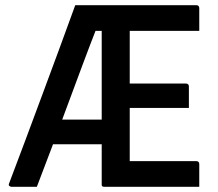

<svg xmlns="http://www.w3.org/2000/svg" viewBox="-20 -720 840 740"><path d="M122 0Q106 0 90 0Q74 0 57 0Q40 0 24 0Q21 0 16.5 -3Q12 -6 15 -13Q46 -94 78.5 -181.5Q111 -269 144 -357.5Q177 -446 209 -533Q241 -620 270 -700Q289 -700 307.5 -700Q326 -700 344 -700Q362 -700 380 -700H737Q742 -700 745 -697Q748 -694 748 -689Q748 -667 748 -645Q748 -623 748 -601H321L359 -629Q328 -550 298 -469.5Q268 -389 238.5 -309.5Q209 -230 180 -152.5Q151 -75 122 0ZM372 -626H484L480 -611Q480 -603 480 -595Q480 -587 480 -579Q480 -518 480 -458.5Q480 -399 480 -338.5Q480 -278 480 -218Q480 -158 480 -99H737Q742 -99 745 -96Q748 -93 748 -88Q748 -66 748 -44Q748 -22 748 0H383Q380 0 377.5 -0.5Q375 -1 373.5 -3Q372 -5 372 -7Q372 -85 372 -162Q372 -239 372 -316.5Q372 -394 372 -471.5Q372 -549 372 -626ZM153 -259H346Q355 -259 364 -259Q373 -259 383 -259L394 -261V-164H164Q159 -164 156 -167Q153 -170 153 -175ZM400 -398H697Q702 -398 705 -395Q708 -392 708 -387Q708 -365 708 -345.5Q708 -326 708 -304H400Z"/></svg>

Font: Recursive Medium
Style: Regular
Weight: 500
Version: Version 1.085